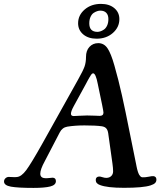

<svg xmlns="http://www.w3.org/2000/svg" viewBox="-35 -943 831 972"><path d="M476.1 -923.3Q518.1 -923.3 543.7 -901.9Q569.3 -880.4 569.3 -846.2Q569.3 -805.2 536.4 -776.1Q503.4 -747.1 454.1 -747.1Q412.1 -747.1 386.2 -769Q360.4 -791 360.4 -825.2Q360.4 -866.2 393.6 -894.8Q426.8 -923.3 476.1 -923.3ZM417 -824.7Q417 -781.7 458.5 -781.7Q464.8 -781.7 472.9 -784.2Q481 -786.6 490.7 -793Q500.5 -799.3 507.1 -813.2Q513.7 -827.1 513.7 -846.7Q513.7 -866.7 503.2 -877.9Q492.7 -889.2 472.2 -889.2Q465.8 -889.2 457.8 -886.7Q449.7 -884.3 439.9 -878.2Q430.2 -872.1 423.6 -858.2Q417 -844.2 417 -824.7ZM267.1 -272 191.9 -127.4Q168.9 -85.4 168.9 -64Q168.9 -42 193.4 -41Q204.1 -40.5 216.3 -42Q228.5 -43.5 231.9 -43.5Q248 -42.5 248 -25.9Q248 -6.3 219.5 1Q190.9 8.3 134.8 8.3Q55.7 8.3 20.5 2Q-14.6 -4.4 -14.6 -23.9Q-14.6 -33.2 -8.1 -39.8Q-1.5 -46.4 7.8 -47.4Q13.2 -47.9 27.6 -46.6Q42 -45.4 50.8 -46.9Q73.2 -48.8 97.7 -81.5Q122.1 -114.3 176.8 -211.4L360.8 -541Q385.7 -585.4 393.1 -606.4Q400.4 -627.4 400.4 -654.8Q400.4 -687 418 -705.8Q435.5 -724.6 462.4 -724.6Q491.7 -724.6 509.3 -698.5Q526.9 -672.4 543.9 -612.3Q564.9 -539.1 582.5 -460Q600.1 -380.9 620.4 -278.1Q640.6 -175.3 650.9 -127.4Q651.9 -123.5 653.6 -114.3Q655.3 -105 656.2 -100.8Q657.2 -96.7 658.9 -88.6Q660.6 -80.6 662.1 -76.7Q663.6 -72.8 665.5 -66.9Q667.5 -61 669.7 -58.1Q671.9 -55.2 674.6 -51.8Q677.2 -48.3 680.4 -46.9Q683.6 -45.4 687.5 -45.4Q700.7 -44.9 717.3 -48.3Q733.9 -51.8 741.2 -51.3Q756.8 -49.8 756.8 -33.7Q756.8 -23.4 750.2 -16.6Q743.7 -9.8 727.1 -4.4Q689.9 7.8 592.8 7.8Q507.3 7.8 471.2 -6.3Q449.7 -13.7 449.7 -31.7Q449.7 -47.9 466.3 -49.3Q472.2 -49.8 483.9 -45.9Q495.6 -42 504.4 -42.5Q519.5 -43 528.6 -52.2Q537.6 -61.5 537.6 -75.7Q537.6 -91.8 534.2 -115.7L512.7 -269Q510.3 -284.7 502.9 -293Q495.6 -301.3 480.5 -303.7Q450.2 -308.1 392.6 -308.1Q344.7 -308.1 305.7 -301.8Q279.8 -297.4 267.1 -272ZM405.8 -358.4Q426.8 -358.4 445.3 -357.4Q463.9 -356.4 469.7 -356.4Q488.8 -356.4 488.8 -373Q488.8 -378.4 482.4 -410.2L460 -518.1Q449.7 -571.8 436.5 -571.8Q433.6 -571.8 430.4 -569.1Q427.2 -566.4 423.6 -560.3Q419.9 -554.2 416.7 -549.1Q413.6 -543.9 408.4 -534.2Q403.3 -524.4 400.4 -519L337.4 -403.8Q324.2 -379.4 324.2 -367.2Q324.2 -355.5 338.4 -355.5Q339.8 -355.5 365.2 -356.9Q390.6 -358.4 405.8 -358.4Z"/></svg>

Font: Cooper* Medium
Style: Italic
Weight: 500
Italic angle: -7°
Designer: Owen Earl
Foundry: indestructible type*
Version: Version 0.001